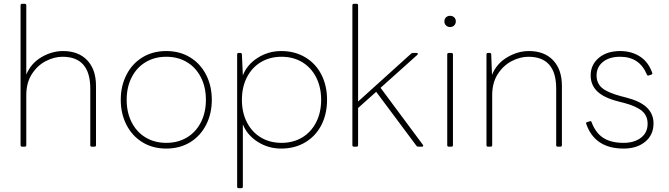

<svg xmlns="http://www.w3.org/2000/svg" viewBox="-20 -770 3511 1008"><path d="M96 0Q88 0 88 -8V-742Q88 -750 96 -750H110Q118 -750 118 -742V-378Q142 -437 197 -469.5Q252 -502 311 -502Q392 -502 438 -453.5Q484 -405 484 -319V-8Q484 0 476 0H462Q454 0 454 -8V-305Q454 -472 308 -472Q265 -472 221 -449.5Q177 -427 147.5 -381.5Q118 -336 118 -270V-8Q118 0 110 0Z M614 -246Q614 -319 644 -377.5Q674 -436 728 -469Q782 -502 853 -502Q924 -502 978 -469Q1032 -436 1062 -377.5Q1092 -319 1092 -246Q1092 -173 1062 -114.5Q1032 -56 978 -23Q924 10 853 10Q782 10 728 -23Q674 -56 644 -114.5Q614 -173 614 -246ZM1061 -246Q1061 -313 1034.5 -364.5Q1008 -416 961 -444Q914 -472 853 -472Q792 -472 745 -444Q698 -416 671.5 -364.5Q645 -313 645 -246Q645 -179 671.5 -127.5Q698 -76 745 -48Q792 -20 853 -20Q914 -20 961 -48Q1008 -76 1034.5 -127.5Q1061 -179 1061 -246Z M1233 218Q1225 218 1225 210V-484Q1225 -492 1233 -492H1242Q1250 -492 1250 -484L1255 -374Q1277 -431 1333 -466.5Q1389 -502 1456 -502Q1528 -502 1583 -469Q1638 -436 1667.5 -378Q1697 -320 1697 -246Q1697 -172 1667.5 -114Q1638 -56 1583 -23Q1528 10 1456 10Q1389 10 1333.5 -25Q1278 -60 1255 -117V210Q1255 218 1247 218ZM1666 -246Q1666 -313 1639.5 -364.5Q1613 -416 1566 -444Q1519 -472 1458 -472Q1397 -472 1350 -444Q1303 -416 1276.5 -364.5Q1250 -313 1250 -246Q1250 -179 1276.5 -127.5Q1303 -76 1350 -48Q1397 -20 1458 -20Q1519 -20 1566 -48Q1613 -76 1639.5 -127.5Q1666 -179 1666 -246Z M1838 0Q1830 0 1830 -8V-742Q1830 -750 1838 -750H1852Q1860 -750 1860 -742V-237L2138 -488Q2142 -492 2148 -492H2167Q2172 -492 2173.5 -489Q2175 -486 2171 -482L1978 -309L2200 -10L2202 -5Q2202 0 2195 0H2176Q2169 0 2166 -5L1955 -288L1860 -203V-8Q1860 0 1852 0Z M2313 -658Q2313 -671 2321.5 -679Q2330 -687 2343 -687Q2356 -687 2364.5 -679Q2373 -671 2373 -658Q2373 -645 2364.5 -636.5Q2356 -628 2343 -628Q2330 -628 2321.5 -636.5Q2313 -645 2313 -658ZM2336 0Q2328 0 2328 -8V-484Q2328 -492 2336 -492H2350Q2358 -492 2358 -484V-8Q2358 0 2350 0Z M2542 0Q2534 0 2534 -8V-484Q2534 -492 2542 -492H2551Q2559 -492 2559 -484L2563 -377Q2587 -436 2642.5 -469Q2698 -502 2757 -502Q2838 -502 2884 -453.5Q2930 -405 2930 -319V-8Q2930 0 2922 0H2908Q2900 0 2900 -8V-305Q2900 -472 2754 -472Q2711 -472 2667 -449.5Q2623 -427 2593.5 -381.5Q2564 -336 2564 -270V-8Q2564 0 2556 0Z M3058 -119Q3057 -120 3057 -122Q3057 -128 3063 -129L3076 -133L3080 -134Q3085 -134 3086 -128Q3107 -72 3147.5 -46Q3188 -20 3254 -20Q3309 -20 3344.5 -46.5Q3380 -73 3380 -120Q3380 -162 3351 -187Q3322 -212 3259 -229L3224 -238Q3150 -257 3115.5 -290.5Q3081 -324 3081 -374Q3081 -430 3123.5 -466Q3166 -502 3236 -502Q3295 -502 3339.5 -473.5Q3384 -445 3404 -388Q3405 -387 3405 -385Q3405 -380 3399 -378L3386 -374Q3385 -373 3383 -373Q3378 -373 3376 -379Q3337 -472 3236 -472Q3179 -472 3145.5 -445Q3112 -418 3112 -374Q3112 -333 3140.5 -308.5Q3169 -284 3240 -265L3271 -257Q3343 -238 3377 -204.5Q3411 -171 3411 -122Q3411 -62 3367.5 -26Q3324 10 3254 10Q3103 10 3058 -119Z"/></svg>

Font: LINE Seed Sans KR Thin
Style: Regular
Weight: 250
Designer: LINE BX Design & Sandoll Inc & Dalton Maag Ltd
Foundry: Sandoll Inc.
Version: Version 1.000